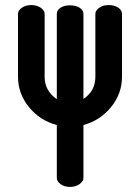

<svg xmlns="http://www.w3.org/2000/svg" viewBox="-20 -500 552 757"><path d="M408 -480Q431 -480 446 -470Q461 -460 461 -445V-197Q461 -131 418 -78Q375 -25 309 -7V202Q309 215 293.5 226Q278 237 256 237Q234 237 219 226Q204 215 204 202V-7Q137 -25 94 -78Q51 -131 51 -197V-445Q51 -459 66 -469.5Q81 -480 103 -480Q125 -480 140.5 -469.5Q156 -459 156 -445V-197Q156 -142 204 -109V-445Q204 -460 218.5 -469.5Q233 -479 256 -479Q279 -479 294 -469.5Q309 -460 309 -445V-110Q356 -141 356 -197V-445Q356 -459 371.5 -469.5Q387 -480 408 -480Z"/></svg>

Font: AkaAcidDosis
Style: SemiBold
Weight: 600
Designer: Edgar Tolentino, Pablo Impallari, Igino Marini, Cyberella
Foundry: Edgar Tolentino, Pablo Impallari, Igino Marini, Cyberella
Version: Version 1.007